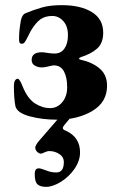

<svg xmlns="http://www.w3.org/2000/svg" viewBox="-20 -452 461 746"><path d="M34 0ZM40 -39Q34 -69 34 -118Q34 -131 38 -138.5Q42 -146 49 -146Q53 -146 58.5 -136.5Q64 -127 68 -116Q87 -69 115.5 -50.5Q144 -32 175 -32Q203 -32 222 -55Q241 -78 241 -113Q241 -151 228.5 -174.5Q216 -198 189 -198Q184 -198 168.5 -194Q153 -190 142 -190Q128 -190 115.5 -197Q103 -204 103 -219Q103 -249 143 -249Q149 -249 164.5 -246.5Q180 -244 192 -244Q217 -244 230.5 -263.5Q244 -283 244 -315Q244 -350 226 -370Q208 -390 183 -390Q155 -390 136.5 -376.5Q118 -363 99 -331Q95 -323 88.5 -310Q82 -297 77 -289.5Q72 -282 66 -282Q58 -282 56 -286.5Q54 -291 54 -301Q54 -333 61 -372Q66 -395 78 -400Q111 -414 143 -423Q175 -432 220 -432Q293 -432 337 -405Q381 -378 381 -325Q381 -284 357 -263Q333 -242 294 -230Q288 -228 287.5 -224.5Q287 -221 293 -220Q339 -210 367.5 -185.5Q396 -161 396 -119Q396 -55 339 -21Q282 13 201 13Q144 13 95.5 0Q47 -13 40 -39ZM115 226Q115 212 119 207Q123 202 132 202Q137 202 153 208Q155 209 168.5 213.5Q182 218 199 218Q228 218 228 178Q228 158 210.5 146.5Q193 135 172 135Q163 135 153 140Q143 145 139 145Q132 145 124.5 138Q117 131 117 121Q117 117 121 110Q125 103 131 96L221 -8H265L229 35Q224 42 224 45Q224 52 236 56Q291 81 291 140Q291 173 269.5 204Q248 235 216.5 254.5Q185 274 159 274Q136 274 125.5 264Q115 254 115 226Z"/></svg>

Font: EB Garamond
Style: Bold
Weight: 700
Designer: Georg Duffner and Octavio Pardo
Foundry: Georg Duffner
Version: Version 1.000; ttfautohint (v1.6)